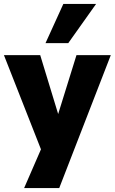

<svg xmlns="http://www.w3.org/2000/svg" viewBox="-38 -779 585 979"><path d="M85 180 188 -57V26L-18 -498H167L267 -170H250L352 -498H527L264 180ZM194 -559 285 -759H452L310 -559Z"/></svg>

Font: Nunito Sans 10pt SemiCondensed Black
Style: Regular
Weight: 900
Width: 4
Designer: Vernon Adams
Foundry: Vernon Adams
Version: Version 3.101;gftools[0.9.27]